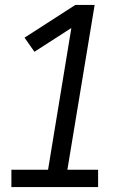

<svg xmlns="http://www.w3.org/2000/svg" viewBox="-20 -755 540 775"><path d="M26 0V-70H174L268 -642L119 -546L79 -603L284 -735H362L252 -70H376V0Z"/></svg>

Font: Iosevka Gothic
Style: Italic
Weight: 400
Italic angle: -9°
Monospace: yes
Designer: Belleve Invis
Foundry: Belleve Invis
Version: Version 15.5.1; ttfautohint (v1.8.4)